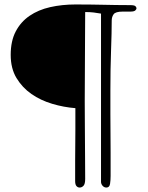

<svg xmlns="http://www.w3.org/2000/svg" viewBox="-20 -841 663 861"><path d="M360 -388Q360 -330 360.5 -288Q361 -246 361 -208.5Q361 -171 361.5 -132Q362 -93 362 -39Q362 -16 354.5 -8Q347 0 337 0Q329 0 323 -6.5Q317 -13 317 -29Q317 -84 317 -120Q317 -156 317.5 -189Q318 -222 318 -260Q318 -298 318 -356Q266 -360 214 -375.5Q162 -391 121 -419.5Q80 -448 54 -491Q28 -534 28 -595Q28 -657 50.5 -700Q73 -743 112.5 -770Q152 -797 205 -809Q258 -821 319 -821Q361 -821 391 -820.5Q421 -820 447.5 -819.5Q474 -819 501 -818.5Q528 -818 564 -818Q582 -818 587 -813.5Q592 -809 592 -804Q592 -799 586.5 -794Q581 -789 564 -789H530Q498 -789 489.5 -777Q481 -765 481 -749Q481 -696 478 -614.5Q475 -533 475 -437Q475 -376 475 -330.5Q475 -285 475.5 -243Q476 -201 476 -156.5Q476 -112 476 -52Q476 -33 473.5 -16.5Q471 0 457 0Q447 0 440 -8Q433 -16 433 -26V-780Q416 -783 400 -785Q384 -787 362 -787Q362 -746 361.5 -697.5Q361 -649 361 -597Q361 -545 360.5 -491.5Q360 -438 360 -388Z"/></svg>

Font: Life Savers
Style: Regular
Weight: 400
Version: Version 2.001; ttfautohint (v0.93) -l 8 -r 50 -G 200 -x 14 -